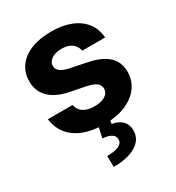

<svg xmlns="http://www.w3.org/2000/svg" viewBox="-181 -648 901 982"><g transform="rotate(-30 269.5 -157.0)"><path d="M272.6 -434.3Q249.2 -434.3 230.4 -427.7Q211.7 -421 200.9 -408.5Q190.1 -396 190.1 -380.2Q189.6 -361.6 205.9 -348Q222.3 -334.4 258.3 -327L354 -307.5Q431.3 -292 469 -256.6Q506.6 -221.2 506.6 -163.9Q506.6 -112.5 477.2 -73Q447.8 -33.6 394.9 -11.7Q341.9 10.2 271.5 10.2Q200.9 10.2 149.4 -9.9Q97.8 -30.1 68.1 -67.6Q38.3 -105.2 32 -156.9H177.4Q183.6 -126.6 207.7 -110.6Q231.9 -94.6 271.8 -94.6Q297.8 -94.6 317.6 -101Q337.5 -107.5 348.5 -119.9Q359.4 -132.4 359.4 -149.1Q359.4 -170.2 342 -183.5Q324.6 -196.7 287.5 -204.2L199.6 -221.7Q123.7 -236.6 84.8 -274.9Q45.9 -313.2 46.4 -371.5Q46.4 -422.5 73.8 -459.8Q101.2 -497.1 151.7 -517.1Q202.2 -537.1 270.4 -537.1Q336.8 -537.1 386.1 -517.1Q435.4 -497.1 463.4 -460Q491.4 -422.8 494.6 -372.7H359.5Q354.6 -401.8 331.6 -418Q308.6 -434.3 272.6 -434.3ZM307 -2.9 302.1 27.2Q338.9 32.6 360.8 54Q382.6 75.4 382.6 110.9Q383.2 145 361.9 170.2Q340.6 195.3 299.7 209.1Q258.7 222.9 201.9 222.9L200.6 157.7Q244.6 157.7 268.8 147Q293 136.3 293.5 114.9Q294.1 100.4 286.7 91Q279.4 81.7 264.3 75.7Q249.3 69.7 224.3 67.2L239.6 -2.9Z"/></g></svg>

Font: Pretendard GOV Variable
Style: Regular
Weight: 400
Designer: Base glyphs from Inter by Rasmus Andersson; Hangul glyphs from Noto Sans CJK(Source Han Sans) by Jang Soo-young and Kang
Foundry: Kil Hyung-jin
Version: Version 1.307;Glyphs 3.2 (3192)